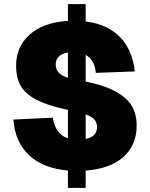

<svg xmlns="http://www.w3.org/2000/svg" viewBox="-20 -820 727 930"><path d="M309 90V6Q186 -5 119 -70Q52 -135 45 -241L236 -250Q242 -211 259.5 -186Q277 -161 309 -150V-288Q242 -302 194.5 -320Q147 -338 116.5 -362.5Q86 -387 72 -421Q58 -455 58 -502Q58 -594 123.5 -652.5Q189 -711 309 -719V-800H395V-716Q451 -709 493.5 -688.5Q536 -668 565 -636.5Q594 -605 611 -563.5Q628 -522 633 -474L444 -467Q442 -497 429.5 -519.5Q417 -542 395 -554V-425Q465 -411 512 -390.5Q559 -370 588 -343.5Q617 -317 629.5 -284Q642 -251 642 -212Q642 -117 577.5 -59.5Q513 -2 395 6V90ZM250 -508Q250 -484 263.5 -469Q277 -454 309 -443V-566Q250 -555 250 -508ZM450 -204Q450 -224 439.5 -238.5Q429 -253 395 -266V-147Q450 -158 450 -204Z"/></svg>

Font: Geist Black
Style: Regular
Weight: 400
Designer: Basement.studio, Andrés Briganti, Mateo Zaragoza
Foundry: Basement.studio, Vercel, Andrés Briganti, Guido Ferreyra, Mateo Zaragoza
Version: Version 1.401